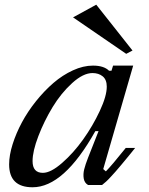

<svg xmlns="http://www.w3.org/2000/svg" viewBox="-20 -790 636 820"><path d="M519 -560.1 292 -715.8 391.1 -770 545.9 -574.2ZM356 -116.2 400.9 -230H387.2Q252.9 9.8 119.1 9.8Q19 9.8 19 -87.9Q19 -127 33.9 -174.1Q48.8 -221.2 73.7 -267.6Q98.6 -314 134 -358.2Q169.4 -402.3 208.3 -435.8Q247.1 -469.2 291.3 -489.5Q335.4 -509.8 377 -509.8Q423.8 -509.8 445.8 -487.8H456.1L462.9 -509.8H548.8L420.9 -67.9L432.1 -58.1Q456.5 -82.5 517.1 -158.2H557.1Q554.2 -154.3 538.1 -134.5Q522 -114.7 516.1 -107.7Q510.3 -100.6 495.8 -83.3Q481.4 -65.9 473.4 -57.1Q465.3 -48.3 453.9 -35.6Q442.4 -22.9 433.3 -14.6Q424.3 -6.3 416 0H356Q340.8 -8.8 337.6 -27.6Q334.5 -46.4 339.6 -66.9Q344.7 -87.4 356 -116.2ZM119.1 -102.1Q119.1 -51.8 163.1 -51.8Q196.8 -51.8 245.1 -94Q293.5 -136.2 335 -194.3Q376.5 -252.4 406.2 -316.2Q436 -379.9 436 -419.9Q436 -449.7 418.7 -463.9Q401.4 -478 375 -478Q335.4 -478 288.3 -435.3Q241.2 -392.6 204.8 -332.8Q168.5 -272.9 143.8 -208.5Q119.1 -144 119.1 -102.1Z"/></svg>

Font: Happy Times at the IKOB New Game Plus Edition
Style: Italic
Weight: 400
Italic angle: -16°
Designer: Lucas Le Bihan
Foundry: Lucas Le Bihan
Version: Version 1.000;PS 1.0;hotconv 1.0.88;makeotf.lib2.5.647800